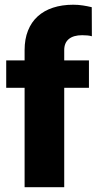

<svg xmlns="http://www.w3.org/2000/svg" viewBox="-20 -780 403 800"><path d="M82.5 0V-414.1H5.9V-528.3H82.5V-571.3Q82.5 -617.2 96.7 -652.6Q110.8 -688 137.2 -711.9Q163.6 -735.8 200.9 -748Q238.3 -760.3 285.2 -760.3Q306.2 -760.3 325.2 -757.3Q344.2 -754.4 362.3 -750L362.8 -628.9Q354.5 -631.3 345 -632.3Q335.4 -633.3 322.3 -633.3Q286.1 -633.3 266.8 -617.4Q247.6 -601.6 247.6 -571.3V-528.3H350.6V-414.1H247.6V0Z"/></svg>

Font: RobotoDraft
Style: Black
Weight: 900
Designer: Google
Version: Version 2.000980w3; 2014; ttfautohint (v1.1) -l 5 -r 24 -G 4